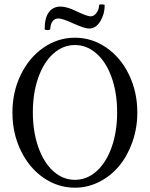

<svg xmlns="http://www.w3.org/2000/svg" viewBox="-20 -849 688 882"><path d="M389.2 -717.8Q369.6 -717.8 316.9 -741.2Q266.6 -764.2 249 -764.2Q231 -764.2 221.4 -751.2Q211.9 -738.3 210.9 -715.8Q210.9 -710.9 198 -710.9Q185.1 -710.9 185.1 -715.8Q185.1 -767.1 204.6 -793Q224.1 -818.8 257.8 -818.8Q288.1 -818.8 332 -796.9Q380.9 -773.9 396 -773.9Q412.1 -773.9 423.6 -790.3Q435.1 -806.6 435.1 -824.2Q435.1 -829.1 448 -828.9Q460.9 -828.6 460.9 -824.2Q460.9 -784.7 440.7 -751.2Q420.4 -717.8 389.2 -717.8ZM324.2 13.2Q245.6 13.2 179.4 -32.7Q113.3 -78.6 75.2 -158Q37.1 -237.3 37.1 -332Q37.1 -426.3 75.2 -505.1Q113.3 -584 179.4 -629.9Q245.6 -675.8 324.2 -675.8Q402.8 -675.8 469 -629.9Q535.2 -584 573 -505.1Q610.8 -426.3 610.8 -332Q610.8 -261.2 588.4 -197.3Q565.9 -133.3 527.8 -87.2Q489.7 -41 436.5 -13.9Q383.3 13.2 324.2 13.2ZM224.9 -62.7Q269 -22.9 324.2 -22.9Q379.4 -22.9 423.8 -62.7Q468.3 -102.5 493.2 -173.6Q518.1 -244.6 518.1 -333Q518.1 -421.4 493.2 -492.2Q468.3 -563 423.8 -602.5Q379.4 -642.1 324.2 -642.1Q269 -642.1 224.9 -602.5Q180.7 -563 155.8 -492.2Q130.9 -421.4 130.9 -333Q130.9 -244.6 155.8 -173.6Q180.7 -102.5 224.9 -62.7Z"/></svg>

Font: Junicode SmCond
Style: Regular
Weight: 400
Width: 4
Designer: Peter S. Baker
Version: Version 2.206